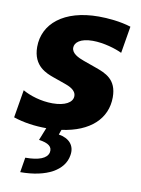

<svg xmlns="http://www.w3.org/2000/svg" viewBox="-90 -613 664 907"><g transform="rotate(10 242.0 -159.0)"><path d="M301.8 -434.7C354.4 -434.7 413.4 -416.5 443.2 -402L464.8 -531.2C413.4 -547.6 352.3 -552.6 310 -552.6C142 -552.6 47.6 -471.6 47.6 -360.8C47.6 -267.8 115.1 -244.7 148.4 -232.6L204.9 -212.7C226.2 -205.3 261 -191.8 261 -162.3C261 -131.4 224.4 -110.8 164.8 -110.8C109.4 -110.8 55.4 -128.2 20.6 -148.1L-1.8 -14.2C47.6 2.5 103.3 9.9 156.6 9.9L132.5 70.3C178.6 76.7 198.9 92 193.2 120C186.1 149.5 147.7 164.4 83.1 164.4L71.4 235.8C197.8 235.8 279.8 189.6 291.2 116.1C299.7 68.9 270.6 36.9 220.2 29.1L228.7 5.3C363.6 -13.1 440.7 -85.2 440.7 -188.2C440.7 -274.5 386 -295.1 335.2 -313.2L276.3 -334.2C248.6 -344.1 215.9 -359.4 215.9 -386.7C215.9 -410.9 241.1 -434.7 301.8 -434.7Z"/></g></svg>

Font: TID UI Extra Bold
Style: Italic
Weight: 800
Italic angle: -9.39999°
Designer: The TID Project Authors
Foundry: Bakken & Bæck
Version: Version 1.001;hotconv 1.0.109;makeotfexe 2.5.65596